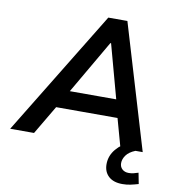

<svg xmlns="http://www.w3.org/2000/svg" viewBox="-135 -790 981 1070"><g transform="rotate(10 355.0 -255.0)"><path d="M-40 0 391 -705H499L710 0H584L529 -198L576 -163H153L212 -198L95 0ZM427 -567 233 -233 212 -264H548L522 -233L431 -567ZM629 195Q578 195 550.5 169.5Q523 144 523 101Q523 53 555 15Q587 -23 636 -42L669 0Q634 14 618 36Q602 58 602 81Q602 102 616 115Q630 128 653 128Q667 128 679.5 125Q692 122 707 117L719 179Q695 186 674 190.5Q653 195 629 195Z"/></g></svg>

Font: Mulish ExtraLight
Style: Bold Italic
Weight: 700
Italic angle: -9°
Version: Version 3.603